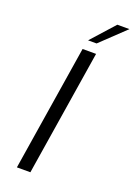

<svg xmlns="http://www.w3.org/2000/svg" viewBox="-172 -992 739 1057"><g transform="rotate(20 197.0 -463.5)"><path d="M189 -736H268L151 0H72ZM323 -927H394L251 -791H201Z"/></g></svg>

Font: Exo
Style: Italic
Weight: 400
Italic angle: -9°
Designer: Natanael Gama
Foundry: Natanael Gama
Version: Version 1.500; ttfautohint (v1.6)